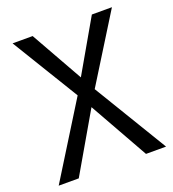

<svg xmlns="http://www.w3.org/2000/svg" viewBox="-129 -799 812 899"><g transform="rotate(-20 277.5 -350.0)"><path d="M530 -700 323 -367 545 0H445L280 -293L110 0H10L238 -367L35 -700H135L281 -441L430 -700Z"/></g></svg>

Font: Jost
Style: Regular
Weight: 400
Version: Version 3.710